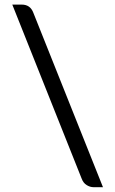

<svg xmlns="http://www.w3.org/2000/svg" viewBox="-20 -757 494 823"><path d="M73.2 -737.3Q109.4 -737.3 122.6 -703.1L421.4 45.4H381.3Q366.2 45.4 351.6 36.4Q336.9 27.3 330.1 8.8L32.7 -737.3Z"/></svg>

Font: Lato-Medium
Style: Regular
Weight: 500
Designer: Lukasz Dziedzic
Foundry: tyPoland Lukasz Dziedzic
Version: Version 2.006; 2014-01-15